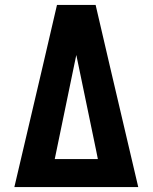

<svg xmlns="http://www.w3.org/2000/svg" viewBox="-20 -755 616 775"><path d="M38 0H538L423 -490L366 -735H210L153 -490ZM375 -113H201L279 -490Q284 -513 288 -533Q292 -513 297 -490L368 -148Z"/></svg>

Font: Iosevka Sparkle Extrabold
Style: Regular
Weight: 800
Designer: Belleve Invis
Foundry: Belleve Invis
Version: Version 4.5.0; ttfautohint (v1.8.3)